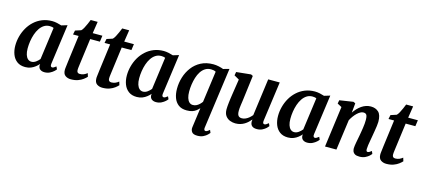

<svg xmlns="http://www.w3.org/2000/svg" viewBox="-68 -1295 4748 2154"><g transform="rotate(15 2306.0 -218.0)"><path d="M475.5 -103Q472.5 -81.5 478.5 -73Q484.5 -64.5 494.5 -64.5Q502.5 -64.5 512.8 -69.8Q523 -75 539 -88L553 -57.5Q548 -49.5 530.5 -33.2Q513 -17 486 -3.5Q459 10 424.5 10Q394 10 374.2 -5Q354.5 -20 353 -51L355 -67.5Q338.5 -48.5 316.2 -30.8Q294 -13 265.2 -1.5Q236.5 10 200.5 10Q142.5 10 105.2 -17.8Q68 -45.5 50 -92Q32 -138.5 32 -195Q32 -249 46.2 -302.8Q60.5 -356.5 87.8 -404Q115 -451.5 155.2 -488.2Q195.5 -525 247.5 -546Q299.5 -567 362.5 -567Q389 -567 419.5 -560.5Q450 -554 471.5 -546.5L539.5 -567ZM396 -496.5Q386 -501.5 374.2 -503.5Q362.5 -505.5 350 -505.5Q313 -505.5 284.5 -487.2Q256 -469 235 -437.8Q214 -406.5 200.5 -366.8Q187 -327 180.5 -284.2Q174 -241.5 174 -200.5Q174 -157.5 183.8 -127.5Q193.5 -97.5 211.2 -81.8Q229 -66 252.5 -66Q267 -66 280.2 -71Q293.5 -76 305 -84.2Q316.5 -92.5 326.5 -102.2Q336.5 -112 345 -122Z M785.5 -183.5Q783.5 -167.5 781.8 -155Q780 -142.5 779 -132Q778 -121.5 778 -111Q778 -93 786.5 -83.5Q795 -74 812.5 -74Q838.5 -74 859.2 -83Q880 -92 897.5 -106.5L909.5 -67Q896 -52 872.5 -34Q849 -16 813.8 -3Q778.5 10 730.5 10Q693.5 10 666.5 -9.2Q639.5 -28.5 639.5 -76Q639.5 -80 639.8 -85.8Q640 -91.5 641.5 -102.2Q643 -113 645 -130.8Q647 -148.5 650.5 -176.5L690.5 -482.5H625.5L635.5 -530.5L703 -552.5Q716 -564.5 729 -588.5Q742 -612.5 754 -640Q766 -667.5 775 -690.5H856L835 -554H947.5L937.5 -482.5H825Z M1151.5 -183.5Q1149.5 -167.5 1147.8 -155Q1146 -142.5 1145 -132Q1144 -121.5 1144 -111Q1144 -93 1152.5 -83.5Q1161 -74 1178.5 -74Q1204.5 -74 1225.2 -83Q1246 -92 1263.5 -106.5L1275.5 -67Q1262 -52 1238.5 -34Q1215 -16 1179.8 -3Q1144.5 10 1096.5 10Q1059.5 10 1032.5 -9.2Q1005.5 -28.5 1005.5 -76Q1005.5 -80 1005.8 -85.8Q1006 -91.5 1007.5 -102.2Q1009 -113 1011 -130.8Q1013 -148.5 1016.5 -176.5L1056.5 -482.5H991.5L1001.5 -530.5L1069 -552.5Q1082 -564.5 1095 -588.5Q1108 -612.5 1120 -640Q1132 -667.5 1141 -690.5H1222L1201 -554H1313.5L1303.5 -482.5H1191Z M1771 -103Q1768 -81.5 1774 -73Q1780 -64.5 1790 -64.5Q1798 -64.5 1808.2 -69.8Q1818.5 -75 1834.5 -88L1848.5 -57.5Q1843.5 -49.5 1826 -33.2Q1808.5 -17 1781.5 -3.5Q1754.5 10 1720 10Q1689.5 10 1669.8 -5Q1650 -20 1648.5 -51L1650.5 -67.5Q1634 -48.5 1611.8 -30.8Q1589.5 -13 1560.8 -1.5Q1532 10 1496 10Q1438 10 1400.8 -17.8Q1363.5 -45.5 1345.5 -92Q1327.5 -138.5 1327.5 -195Q1327.5 -249 1341.8 -302.8Q1356 -356.5 1383.2 -404Q1410.5 -451.5 1450.8 -488.2Q1491 -525 1543 -546Q1595 -567 1658 -567Q1684.5 -567 1715 -560.5Q1745.5 -554 1767 -546.5L1835 -567ZM1691.5 -496.5Q1681.5 -501.5 1669.8 -503.5Q1658 -505.5 1645.5 -505.5Q1608.5 -505.5 1580 -487.2Q1551.5 -469 1530.5 -437.8Q1509.5 -406.5 1496 -366.8Q1482.5 -327 1476 -284.2Q1469.5 -241.5 1469.5 -200.5Q1469.5 -157.5 1479.2 -127.5Q1489 -97.5 1506.8 -81.8Q1524.5 -66 1548 -66Q1562.5 -66 1575.8 -71Q1589 -76 1600.5 -84.2Q1612 -92.5 1622 -102.2Q1632 -112 1640.5 -122Z M2323 147.5Q2321.5 160.5 2325.8 170Q2330 179.5 2341.5 179.5Q2350 179.5 2361.2 173.2Q2372.5 167 2387.5 153.5L2401 185.5Q2396.5 192 2379.5 208.8Q2362.5 225.5 2334.2 239.8Q2306 254 2265.5 254Q2217.5 254 2200.8 231Q2184 208 2188 177L2219.5 -53Q2203.5 -36 2184.8 -21.2Q2166 -6.5 2140.2 2Q2114.5 10.5 2076 10.5Q2016.5 10.5 1979.8 -17.5Q1943 -45.5 1926.2 -92.5Q1909.5 -139.5 1909.5 -197Q1909.5 -264.5 1929.5 -330Q1949.5 -395.5 1989.8 -449.2Q2030 -503 2091.2 -535Q2152.5 -567 2234.5 -567Q2264.5 -567 2297.8 -559.8Q2331 -552.5 2351.5 -544L2421 -563.5ZM2279.5 -493Q2266.5 -500 2252.2 -502.8Q2238 -505.5 2223.5 -505.5Q2185 -505.5 2156 -487Q2127 -468.5 2106.5 -436.8Q2086 -405 2073.8 -365.5Q2061.5 -326 2055.5 -283.8Q2049.5 -241.5 2049.5 -202.5Q2049.5 -159 2059 -128.5Q2068.5 -98 2086 -82Q2103.5 -66 2127.5 -66Q2150 -66 2168.8 -75.2Q2187.5 -84.5 2203 -99.2Q2218.5 -114 2230 -130Z M2641 10Q2609.5 10 2578.8 -1.8Q2548 -13.5 2527.2 -41.2Q2506.5 -69 2506 -117Q2506 -134.5 2507.8 -155.2Q2509.5 -176 2512.2 -199.2Q2515 -222.5 2518.2 -246.2Q2521.5 -270 2525 -292.5L2553 -475L2494.5 -508.5L2502 -549L2671 -566.5L2694 -555L2660.5 -289Q2658 -267.5 2654.8 -246Q2651.5 -224.5 2648.8 -204.5Q2646 -184.5 2644.5 -167.5Q2643 -150.5 2643 -137Q2643 -109.5 2649 -93.5Q2655 -77.5 2667.2 -70.8Q2679.5 -64 2697.5 -64Q2719.5 -64 2741 -73.8Q2762.5 -83.5 2780.8 -99.2Q2799 -115 2813 -132L2871 -562.5H3005L2941.5 -101Q2939 -82 2944.2 -73.2Q2949.5 -64.5 2959.5 -64.5Q2968.5 -64.5 2978.5 -69.8Q2988.5 -75 3006.5 -90L3020 -59Q3015 -51 2998 -34.5Q2981 -18 2953.8 -4.2Q2926.5 9.5 2891.5 9.5Q2855 9.5 2836.5 -5.5Q2818 -20.5 2815.5 -46.5Q2815 -49 2814.8 -52.8Q2814.5 -56.5 2814.8 -61Q2815 -65.5 2815.8 -70.2Q2816.5 -75 2817 -79L2815 -80Q2801.5 -64 2784.8 -48Q2768 -32 2746.5 -18.8Q2725 -5.5 2699 2.2Q2673 10 2641 10Z M3527 -103Q3524 -81.5 3530 -73Q3536 -64.5 3546 -64.5Q3554 -64.5 3564.2 -69.8Q3574.5 -75 3590.5 -88L3604.5 -57.5Q3599.5 -49.5 3582 -33.2Q3564.5 -17 3537.5 -3.5Q3510.5 10 3476 10Q3445.5 10 3425.8 -5Q3406 -20 3404.5 -51L3406.5 -67.5Q3390 -48.5 3367.8 -30.8Q3345.5 -13 3316.8 -1.5Q3288 10 3252 10Q3194 10 3156.8 -17.8Q3119.5 -45.5 3101.5 -92Q3083.5 -138.5 3083.5 -195Q3083.5 -249 3097.8 -302.8Q3112 -356.5 3139.2 -404Q3166.5 -451.5 3206.8 -488.2Q3247 -525 3299 -546Q3351 -567 3414 -567Q3440.5 -567 3471 -560.5Q3501.5 -554 3523 -546.5L3591 -567ZM3447.5 -496.5Q3437.5 -501.5 3425.8 -503.5Q3414 -505.5 3401.5 -505.5Q3364.5 -505.5 3336 -487.2Q3307.5 -469 3286.5 -437.8Q3265.5 -406.5 3252 -366.8Q3238.5 -327 3232 -284.2Q3225.5 -241.5 3225.5 -200.5Q3225.5 -157.5 3235.2 -127.5Q3245 -97.5 3262.8 -81.8Q3280.5 -66 3304 -66Q3318.5 -66 3331.8 -71Q3345 -76 3356.5 -84.2Q3368 -92.5 3378 -102.2Q3388 -112 3396.5 -122Z M3873.5 -445.5Q3891 -471.5 3912 -493.8Q3933 -516 3957 -532.5Q3981 -549 4007.8 -558Q4034.5 -567 4064 -567Q4119 -567 4153.5 -534.8Q4188 -502.5 4188 -421Q4188 -403.5 4183.8 -372.5Q4179.5 -341.5 4173.8 -307.8Q4168 -274 4163.5 -247Q4159.5 -222 4154.2 -194Q4149 -166 4145.2 -140Q4141.5 -114 4141 -94Q4141 -76.5 4146 -70.5Q4151 -64.5 4157.5 -64.5Q4166.5 -64.5 4176.8 -69.5Q4187 -74.5 4203 -87.5L4216 -56.5Q4211.5 -49.5 4194.5 -33.5Q4177.5 -17.5 4149.5 -3.8Q4121.5 10 4083 10Q4048 10 4029.8 -0.8Q4011.5 -11.5 4005 -28.5Q3998.5 -45.5 3998.5 -65Q3999 -77.5 4001.2 -95.2Q4003.5 -113 4007.5 -133.8Q4011.5 -154.5 4015.5 -176.2Q4019.5 -198 4023.5 -218Q4027 -238.5 4031.2 -262.5Q4035.5 -286.5 4039 -311.8Q4042.5 -337 4045 -361.2Q4047.5 -385.5 4047 -407Q4046.5 -436.5 4041.8 -452.2Q4037 -468 4026.5 -474.2Q4016 -480.5 3999.5 -480.5Q3982.5 -480.5 3964.2 -470.2Q3946 -460 3927.8 -442.8Q3909.5 -425.5 3892.8 -402.5Q3876 -379.5 3862.5 -354L3814 0H3681.5L3745 -475L3694 -502.5L3701.5 -542.5L3860.5 -567L3884 -555.5Z M4449.5 -183.5Q4447.5 -167.5 4445.8 -155Q4444 -142.5 4443 -132Q4442 -121.5 4442 -111Q4442 -93 4450.5 -83.5Q4459 -74 4476.5 -74Q4502.5 -74 4523.2 -83Q4544 -92 4561.5 -106.5L4573.5 -67Q4560 -52 4536.5 -34Q4513 -16 4477.8 -3Q4442.5 10 4394.5 10Q4357.5 10 4330.5 -9.2Q4303.5 -28.5 4303.5 -76Q4303.5 -80 4303.8 -85.8Q4304 -91.5 4305.5 -102.2Q4307 -113 4309 -130.8Q4311 -148.5 4314.5 -176.5L4354.5 -482.5H4289.5L4299.5 -530.5L4367 -552.5Q4380 -564.5 4393 -588.5Q4406 -612.5 4418 -640Q4430 -667.5 4439 -690.5H4520L4499 -554H4611.5L4601.5 -482.5H4489Z"/></g></svg>

Font: Merriweather 20pt
Style: Bold Italic
Weight: 700
Italic angle: -7.8°
Version: Version 2.101